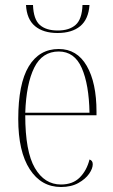

<svg xmlns="http://www.w3.org/2000/svg" viewBox="-20 -738 452 768"><path d="M210 -606Q153 -606 120 -633.5Q87 -661 84 -718H112Q114 -661 139 -638.5Q164 -616 211 -616Q257 -616 282.5 -638.5Q308 -661 310 -718H338Q334 -661 301 -633.5Q268 -606 210 -606ZM224 10Q145 10 99 -61Q53 -132 53 -262Q53 -403 95 -472.5Q137 -542 215 -542Q288 -542 327 -474.5Q366 -407 366 -291V-277H81Q81 -132 119.5 -66Q158 0 224 0Q271 0 299 -28Q327 -56 338 -100Q351 -96 351 -81Q351 -64 336.5 -43Q322 -22 293.5 -6Q265 10 224 10ZM338 -287Q336 -400 307 -466Q278 -532 215 -532Q149 -532 117 -467.5Q85 -403 81 -287Z"/></svg>

Font: Noto Serif Display Condensed Thin
Style: Regular
Weight: 100
Width: 3
Designer: Monotype Design Team
Foundry: Monotype Imaging Inc.
Version: Version 2.009